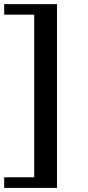

<svg xmlns="http://www.w3.org/2000/svg" viewBox="-29 -707 424 927"><path d="M-8.8 200.2V148.9H136.2V-636.2H-8.8V-687H246.1V200.2Z"/></svg>

Font: Linux Libertine
Style: Semibold
Weight: 600
Designer: Philipp H. Poll
Foundry: Philipp H. Poll
Version: Version 5.1.2 ; ttfautohint (v0.9)